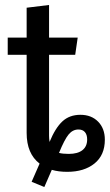

<svg xmlns="http://www.w3.org/2000/svg" viewBox="-20 -678 441 771"><path d="M401 -117Q401 -55 359.5 -21.5Q318 12 250 12Q215 12 188 4L158 73L107 52L139 -21Q87 -61 87 -144V-458H11V-527H87V-647L177 -658V-527H292L282 -458H177V-133Q177 -122 179 -108Q202 -164 230.5 -190.5Q259 -217 303 -217Q347 -217 374 -189.5Q401 -162 401 -117ZM330 -118Q330 -137 321 -147.5Q312 -158 295 -158Q272 -158 255.5 -138Q239 -118 217 -64Q232 -60 256 -60Q292 -60 311 -75Q330 -90 330 -118Z"/></svg>

Font: Fira Sans Condensed
Style: Regular
Weight: 400
Width: 3
Designer: bBox Type GmbH & Carrois Corporate GbR & Edenspiekermann AG
Foundry: bBox Type GmbH & Carrois Corporate GbR & Edenspiekermann AG
Version: Version 4.301